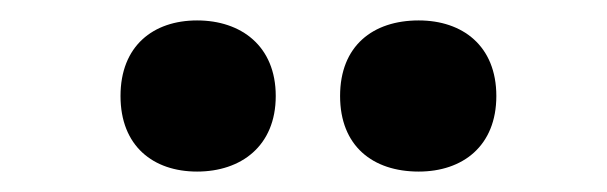

<svg xmlns="http://www.w3.org/2000/svg" viewBox="-20 -783 594 188"><path d="M98 -689C98 -640 130 -615 173 -615C216 -615 250 -640 250 -689C250 -738 216 -763 173 -763C130 -763 98 -738 98 -689ZM313 -689C313 -640 345 -615 390 -615C433 -615 466 -640 466 -689C466 -738 433 -763 390 -763C345 -763 313 -738 313 -689Z"/></svg>

Font: Noto Sans Bengali SemiCondensed ExtraBold
Style: Regular
Weight: 800
Width: 4
Designer: Joana Ranito - Universal Thirst; Jelle Bosma - Monotype Design Team
Foundry: Universal Thirst ehf.
Version: Version 3.000